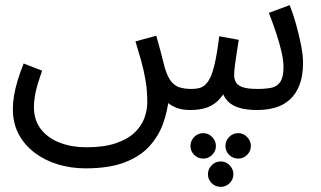

<svg xmlns="http://www.w3.org/2000/svg" viewBox="-20 -423 1249 747"><path d="M313 232Q256 232 205 216.5Q154 201 114.5 171Q75 141 52.5 98.5Q30 56 30 1Q30 -23 34.5 -50.5Q39 -78 48.5 -109.5Q58 -141 72 -176L144 -148Q134 -120 126.5 -95Q119 -70 115.5 -48Q112 -26 112 -6Q112 45 139.5 80Q167 115 213.5 132.5Q260 150 316 150Q384 150 430 134.5Q476 119 503 93.5Q530 68 541.5 37Q553 6 553 -26Q553 -70 546.5 -109Q540 -148 529.5 -185.5Q519 -223 507 -262L588 -284Q599 -246 605 -222.5Q611 -199 614.5 -185Q618 -171 621 -160Q632 -123 646.5 -105.5Q661 -88 680.5 -82.5Q700 -77 725 -77Q745 -77 760.5 -82Q776 -87 789.5 -106Q803 -125 813.5 -167Q824 -209 833 -282L909 -268Q906 -250 902 -224Q898 -198 894.5 -172.5Q891 -147 891 -130Q891 -116 897.5 -103.5Q904 -91 923.5 -84Q943 -77 982 -77Q1013 -77 1035.5 -81.5Q1058 -86 1070.5 -104.5Q1083 -123 1083 -163Q1083 -188 1075 -222.5Q1067 -257 1054 -296Q1041 -335 1026 -373L1107 -403Q1120 -371 1131.5 -330Q1143 -289 1151 -249Q1159 -209 1159 -179Q1159 -128 1145.5 -93Q1132 -58 1108 -36Q1084 -14 1051.5 -4.5Q1019 5 981 5Q946 5 920.5 -1Q895 -7 877.5 -19.5Q860 -32 850.5 -51.5Q841 -71 837 -97H871Q855 -61 835 -38.5Q815 -16 787.5 -5.5Q760 5 720 5Q689 5 667 -3.5Q645 -12 630.5 -25.5Q616 -39 608 -56.5Q600 -74 596 -92L637 -41Q632 7 615.5 55Q599 103 563.5 143.5Q528 184 467 208Q406 232 313 232ZM839 304Q818 304 803.5 289.5Q789 275 789 255Q789 235 803.5 220Q818 205 839 205Q859 205 873.5 220Q888 235 888 255Q888 275 873.5 289.5Q859 304 839 304ZM771 194Q750 194 735.5 179.5Q721 165 721 145Q721 125 735.5 110Q750 95 771 95Q791 95 805.5 110Q820 125 820 145Q820 165 805.5 179.5Q791 194 771 194ZM907 194Q886 194 871.5 179.5Q857 165 857 145Q857 125 871.5 110Q886 95 907 95Q927 95 941.5 110Q956 125 956 145Q956 165 941.5 179.5Q927 194 907 194Z"/></svg>

Font: Farlight84_Sys_V01
Style: Regular
Weight: 400
Designer: Ryoko NISHIZUKA  (kana, bopomofo & ideographs); Paul D. Hunt (Latin, Greek & Cyrillic); Sandoll Communications , Soo-you
Foundry: Adobe
Version: Version 2.004;October 29, 2024;FontCreator 14.0.0.2814 64-bi